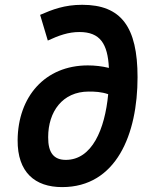

<svg xmlns="http://www.w3.org/2000/svg" viewBox="-20 -762 626 792"><path d="M236.3 9.8C460 9.8 547.4 -208.5 547.4 -443.4C547.4 -651.4 479.5 -742.2 319.3 -742.2C245.6 -742.2 196.3 -722.7 145.5 -700.7L177.2 -594.7C222.7 -615.7 261.7 -629.9 307.6 -629.9C393.1 -629.9 424.3 -581.5 429.2 -481.9C400.9 -488.8 371.6 -492.2 342.3 -492.2C165.5 -492.2 54.2 -363.3 52.7 -184.1C51.8 -51.3 124 9.8 236.3 9.8ZM426.3 -373.5C412.6 -228 359.4 -102.5 251.5 -102.5C202.1 -102.5 178.2 -131.8 178.7 -196.3C178.7 -300.8 237.3 -384.3 346.2 -384.3C371.1 -384.3 397.9 -383.3 426.3 -373.5Z"/></svg>

Font: Cascadia Code SemiBold
Style: Italic
Weight: 600
Italic angle: -10°
Monospace: yes
Designer: Aaron Bell
Foundry: Saja Typeworks
Version: Version 2404.023